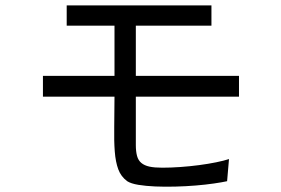

<svg xmlns="http://www.w3.org/2000/svg" viewBox="-20 -664 1040 711"><path d="M865 -383V-306H483V-127Q483 -103 487.5 -86.5Q492 -70 503.5 -60.5Q515 -51 533.5 -47Q552 -43 581 -43Q612 -43 647.5 -45.5Q683 -48 717 -52.5Q751 -57 780.5 -63Q810 -69 828 -75L821 7Q803 11 772 15.5Q741 20 704.5 23Q668 26 629 27Q590 28 555 26.5Q520 25 492.5 20.5Q465 16 451 7Q428 -10 418 -37Q408 -64 405 -103Q402 -142 403 -192.5Q404 -243 404 -306H139V-383H404V-569H227V-644H763V-569H483V-383Z"/></svg>

Font: D2Coding
Style: Regular
Weight: 400
Monospace: yes
Designer: Yong-Rak Park; Jeong-Hwan Yoon; Sang-Min Lee;
Foundry: NHN Corporation
Version: Version 1.3.2; Build 20180524